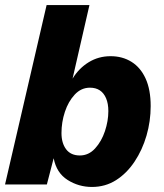

<svg xmlns="http://www.w3.org/2000/svg" viewBox="-20 -732 649 762"><path d="M419 -509Q466 -509 502 -486.5Q538 -464 558 -420Q578 -376 578 -311Q578 -251 561.5 -194Q545 -137 514 -90.5Q483 -44 440.5 -17Q398 10 345 10Q292 10 248 -18Q204 -46 193 -104L166 0H0L165 -712H335L268 -420Q293 -461 332 -485Q371 -509 419 -509ZM297 -115Q332 -115 357.5 -143Q383 -171 396.5 -211.5Q410 -252 410 -291Q410 -321 401 -342Q392 -363 376 -373.5Q360 -384 337 -384Q302 -384 276.5 -356.5Q251 -329 237.5 -288Q224 -247 224 -204Q224 -164 242.5 -139.5Q261 -115 297 -115Z"/></svg>

Font: Kantumruy Pro
Style: Italic
Weight: 400
Italic angle: -13°
Designer: Sovichet Tep
Foundry: Sovichet Tep
Version: Version 1.002